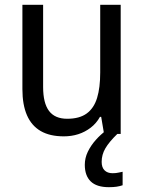

<svg xmlns="http://www.w3.org/2000/svg" viewBox="-20 -556 599 797"><path d="M481 -536V0H412L400 -71H395Q380 -44 356.5 -26Q333 -8 305 1Q277 10 245 10Q187 10 149 -12Q111 -34 92 -77.5Q73 -121 73 -186V-536H159V-195Q159 -128 183.5 -95.5Q208 -63 259 -63Q310 -63 340 -85Q370 -107 383 -149.5Q396 -192 396 -255V-536ZM402 116Q402 139 414 151Q426 163 447 163Q462 163 472 160.5Q482 158 489 157V213Q477 217 464 219Q451 221 432 221Q381 221 356.5 197Q332 173 332 128Q332 100 344.5 74Q357 48 377.5 25Q398 2 420 -14L467 0Q433 33 417.5 59.5Q402 86 402 116Z"/></svg>

Font: Noto Sans Devanagari SemiCondensed
Style: Regular
Weight: 400
Width: 4
Designer: Jelle Bosma - Monotype Design Team
Foundry: Monotype Imaging Inc.
Version: Version 2.006